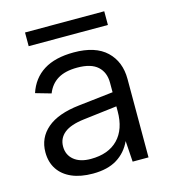

<svg xmlns="http://www.w3.org/2000/svg" viewBox="-99 -721 714 806"><g transform="rotate(-15 257.5 -318.0)"><path d="M206.3 5.5Q153 5.5 114.9 -11.1Q76.8 -27.7 56.4 -58.6Q36 -89.5 36 -132.5Q36 -195.2 83.2 -235.6Q130.3 -275.9 223.6 -286.2L373.7 -303.2V-344.7Q373.7 -389.6 345.3 -415.5Q316.8 -441.5 256.8 -441.5Q204.4 -441.5 172.3 -422.1Q140.1 -402.6 125.3 -364.6L58.3 -383.8Q78.3 -444.3 128.1 -475.6Q178 -507 259.2 -507Q353.2 -507 401 -461.5Q448.7 -416 448.7 -340.8V0H379.7L373.7 -91Q352.5 -44.9 311.4 -19.7Q270.4 5.5 206.3 5.5ZM213.7 -56.3Q290.1 -56.3 331.9 -99.2Q373.7 -142.2 373.7 -220.5V-241.9L228.5 -224.4Q169.4 -217.4 141.7 -195Q114 -172.5 114 -136.5Q114 -100.1 140.5 -78.2Q166.9 -56.3 213.7 -56.3ZM83.6 -581.1V-640.6H427.9V-581.1Z"/></g></svg>

Font: Envelope Sans Variable
Style: Regular
Weight: 500
Designer: Andreas Rasmussen / Norman Anderson
Foundry: mail.de GmbH
Version: Version 1.150